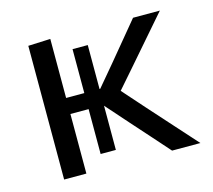

<svg xmlns="http://www.w3.org/2000/svg" viewBox="-79 -594 762 688"><g transform="rotate(-15 302.0 -250.0)"><path d="M78.5 0V-496L161 -499.5V-280.5H228.5V-443.5H285V-280.5H287.5L351.5 -356.5Q380 -391 409.2 -426.2Q438.5 -461.5 467 -496H566.5Q528.5 -452 490.5 -408.5Q452.5 -365 415 -321.5L356.5 -254.5L427 -175Q465.5 -132 505.2 -87.8Q545 -43.5 584 0H479Q449 -34 418.5 -68.2Q388 -102.5 358 -136L285 -218.5V-54.5H228.5V-221H161V0Z"/></g></svg>

Font: Commissioner
Style: Regular
Weight: 400
Designer: Kostas Bartsokas
Foundry: Kostas Bartsokas
Version: Version 1.000; ttfautohint (v1.8.3)